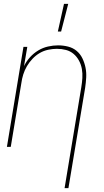

<svg xmlns="http://www.w3.org/2000/svg" viewBox="-20 -764 540 999"><path d="M316 215 403 -310Q407 -334 408.5 -358Q410 -382 406 -405Q402 -428 391 -448.5Q380 -469 363 -483.5Q346 -498 323.5 -504Q301 -510 276 -510Q254 -510 230.5 -505Q207 -500 186.5 -488Q166 -476 149 -458Q132 -440 120 -419.5Q108 -399 101 -376.5Q94 -354 91 -331L36 0H16L102 -520H122L105 -420Q117 -445 136 -466Q155 -487 179 -501.5Q203 -516 230 -522Q257 -528 282 -528Q309 -528 334.5 -521.5Q360 -515 379 -499Q398 -483 409 -460Q420 -437 425 -412Q430 -387 428.5 -360.5Q427 -334 423 -307L336 215ZM281 -600 313 -744H335L298 -600Z"/></svg>

Font: Iosevka Curly Thin
Style: Italic
Weight: 100
Italic angle: -9°
Monospace: yes
Designer: Belleve Invis
Foundry: Belleve Invis
Version: Version 22.1.2; ttfautohint (v1.8.4)